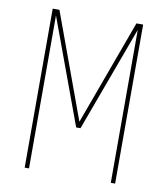

<svg xmlns="http://www.w3.org/2000/svg" viewBox="-82 -805 765 874"><g transform="rotate(10 300.0 -367.5)"><path d="M91 0V-735H122L300 -249L478 -735H509V0H489V-707L310 -221H290L111 -707V0Z"/></g></svg>

Font: Iosevka Curly Thin Extended
Style: Regular
Weight: 100
Width: 7
Monospace: yes
Designer: Belleve Invis
Foundry: Belleve Invis
Version: Version 11.1.0; ttfautohint (v1.8.3)